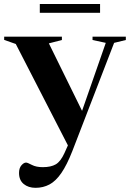

<svg xmlns="http://www.w3.org/2000/svg" viewBox="-32 -692 638 943"><path d="M142.5 230.5Q107.5 230.5 84.5 211.8Q61.5 193 61.5 157.5Q61.5 133.5 73.2 120Q85 106.5 96 106.5Q103 106.5 124.2 117.8Q145.5 129 178 129Q218 129 241.8 115.2Q265.5 101.5 284.5 60L301.5 22L45.5 -476L-11.5 -496V-512H272V-495.5L208 -479L371 -147.5L487.5 -481.5L422.5 -495.5V-512H586V-495.5L528.5 -481.5L323.5 49.5Q296.5 118.5 269.2 158Q242 197.5 211 214Q180 230.5 142.5 230.5ZM163.5 -629V-672.5H459.5V-629Z"/></svg>

Font: Newsreader Display SemiBold
Style: Regular
Weight: 600
Designer: Hugues Gentile
Foundry: Production Type
Version: Version 1.001